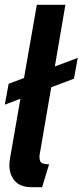

<svg xmlns="http://www.w3.org/2000/svg" viewBox="-20 -770 344 800"><path d="M112 10Q64.5 10 41.8 -16.2Q19 -42.5 19 -82.5Q19 -95.5 22.2 -113Q25.5 -130.5 33.5 -177.5L65 -358.5L0 -334L16 -421L80 -445L133.5 -750H252.5L208.5 -493L304 -529L288 -442L193.5 -406.5L152.5 -167.5Q149 -146 146.8 -135.2Q144.5 -124.5 144.5 -116Q144.5 -94.5 155.8 -90Q167 -85.5 184.5 -85.5L155.5 10Z"/></svg>

Font: Cabin Condensed
Style: Bold Italic
Weight: 700
Width: 3
Italic angle: -10°
Designer: Pablo Impallari
Foundry: Pablo Impallari. http://www.impallari.com Igino Marini. http://www.ikern.com
Version: Version 3.001; ttfautohint (v1.8.3)